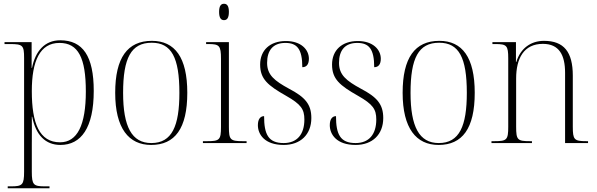

<svg xmlns="http://www.w3.org/2000/svg" viewBox="-20 -760 3170 1020"><path d="M21 240H243V230H218C158 230 149 222 149 152V7C149 -51 150 -104 149 -140H151C170 -43 221 10 301 10C411 10 478 -81 478 -277C478 -462 420 -546 300 -546C218 -546 168 -489 150 -399H148V-536H4V-526H33C101 -526 108 -519 108 -452V152C108 222 99 230 39 230H21ZM299 -4C189 -4 149 -105 149 -276C149 -436 192 -532 296 -532C396 -532 436 -452 436 -274C436 -96 391 -4 299 -4Z M783 10C909 10 975 -77 975 -267C975 -455 909 -543 787 -543C657 -543 592 -453 592 -267C592 -78 664 10 783 10ZM784 0C680 0 634 -87 634 -267C634 -451 676 -533 786 -533C891 -533 933 -454 933 -267C933 -91 894 0 784 0Z M1170 -653C1185 -653 1196 -663 1196 -697C1196 -730 1185 -740 1170 -740C1155 -740 1144 -730 1144 -697C1144 -663 1155 -653 1170 -653ZM1058 0H1290V-10H1269C1203 -10 1196 -18 1196 -86V-536H1075V-526H1087C1145 -526 1154 -518 1154 -448V-85C1154 -17 1146 -10 1081 -10H1058Z M1487 10C1576 10 1634 -45 1634 -133C1634 -206 1601 -244 1515 -289C1438 -331 1399 -362 1399 -426C1399 -492 1430 -532 1496 -532C1558 -532 1586 -500 1586 -403C1609 -403 1621 -419 1621 -448C1621 -496 1580 -542 1499 -542C1414 -542 1362 -493 1362 -417C1362 -340 1403 -306 1500 -251C1579 -206 1597 -180 1597 -125C1597 -46 1558 0 1487 0C1405 0 1383 -47 1383 -143C1364 -143 1350 -128 1350 -95C1350 -46 1386 10 1487 10Z M1869 10C1958 10 2016 -45 2016 -133C2016 -206 1983 -244 1897 -289C1820 -331 1781 -362 1781 -426C1781 -492 1812 -532 1878 -532C1940 -532 1968 -500 1968 -403C1991 -403 2003 -419 2003 -448C2003 -496 1962 -542 1881 -542C1796 -542 1744 -493 1744 -417C1744 -340 1785 -306 1882 -251C1961 -206 1979 -180 1979 -125C1979 -46 1940 0 1869 0C1787 0 1765 -47 1765 -143C1746 -143 1732 -128 1732 -95C1732 -46 1768 10 1869 10Z M2310 10C2436 10 2502 -77 2502 -267C2502 -455 2436 -543 2314 -543C2184 -543 2119 -453 2119 -267C2119 -78 2191 10 2310 10ZM2311 0C2207 0 2161 -87 2161 -267C2161 -451 2203 -533 2313 -533C2418 -533 2460 -454 2460 -267C2460 -91 2421 0 2311 0Z M2591 0H2806V-10H2795C2729 -10 2722 -17 2722 -87V-343C2722 -450 2763 -527 2864 -527C2951 -527 2982 -467 2982 -373V0H3104V-10H3095C3030 -10 3023 -18 3023 -87V-358C3023 -484 2976 -543 2870 -543C2801 -543 2745 -504 2723 -431H2721V-536H2596V-526H2612C2672 -526 2680 -518 2680 -450V-87C2680 -17 2673 -10 2607 -10H2591Z"/></svg>

Font: Noto Serif Display SemiCondensed ExtraLight
Style: Regular
Weight: 200
Width: 4
Designer: Monotype Design Team
Foundry: Monotype Imaging Inc.
Version: Version 2.009